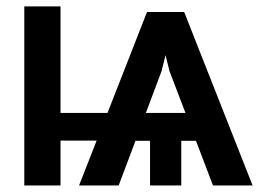

<svg xmlns="http://www.w3.org/2000/svg" viewBox="-20 -565 851 585"><path d="M164.4 -545.5V-220.9H307.5L427.9 -528.4H541.2L749.6 0H628.9L577.1 -136H532.3V0H437.1V-136H392.8L341.6 0H220.9L274.5 -136.7H164.4V0H54V-545.5ZM472.3 -348.4 424.4 -220.9H545.1L496.4 -348.4L484.4 -397Z"/></svg>

Font: Interface Medium
Style: Regular
Weight: 500
Designer: Rasmus Andersson
Foundry: rsms
Version: Version 1.8